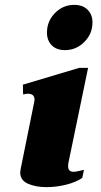

<svg xmlns="http://www.w3.org/2000/svg" viewBox="-20 -759 416 789"><path d="M173 -625Q173 -672 206 -705.5Q239 -739 285 -739Q320 -739 340 -719Q360 -699 360 -667Q360 -620 326.5 -586.5Q293 -553 247 -553Q212 -553 192.5 -573Q173 -593 173 -625ZM63 -51Q63 -55 65 -65L120 -337L122 -349Q122 -374 94 -374Q90 -374 75 -371L74 -411L305 -480H342L261 -89Q260 -84 260 -75Q260 -53 283 -53Q291 -53 304.5 -56.5Q318 -60 325 -61L318 -28Q292 -10 251.5 0Q211 10 171 10Q127 10 95 -4Q63 -18 63 -51Z"/></svg>

Font: Taviraj Black
Style: Italic
Weight: 900
Italic angle: -12°
Designer: Katatrad Team
Foundry: CadsonDemak
Version: Version 1.001